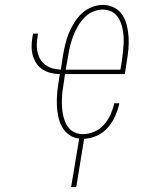

<svg xmlns="http://www.w3.org/2000/svg" viewBox="-20 -558 640 783"><path d="M270 205 303 7Q280 5 261.5 -8.5Q243 -22 232.5 -41.5Q222 -61 217.5 -83.5Q213 -106 212 -129Q211 -152 213 -176Q215 -200 219 -223L224 -256Q205 -256 187 -260.5Q169 -265 154 -274.5Q139 -284 129 -299Q119 -314 114 -331Q109 -348 109 -367.5Q109 -387 112 -406L115 -421H135L133 -406Q130 -389 130 -372.5Q130 -356 134 -341Q138 -326 146.5 -313Q155 -300 167.5 -291.5Q180 -283 195.5 -279Q211 -275 228 -274L237 -333Q241 -356 246.5 -378.5Q252 -401 261 -423Q270 -445 283 -466Q296 -487 314 -503.5Q332 -520 354.5 -529Q377 -538 400 -538Q424 -538 445.5 -527Q467 -516 479.5 -496.5Q492 -477 497.5 -453.5Q503 -430 504.5 -405.5Q506 -381 503.5 -356Q501 -331 497 -307L489 -256H245L240 -220Q237 -204 235 -187.5Q233 -171 232.5 -154.5Q232 -138 233 -121.5Q234 -105 237 -90Q240 -75 246 -60.5Q252 -46 262 -34.5Q272 -23 287 -17Q302 -11 319 -11Q342 -11 365 -21Q388 -31 404.5 -50Q421 -69 431 -91.5Q441 -114 446 -137H467Q461 -111 450 -85.5Q439 -60 420.5 -38.5Q402 -17 376 -5Q350 7 323 8L291 205ZM248 -274H471L477 -310Q479 -326 481 -342.5Q483 -359 484 -375.5Q485 -392 484 -408Q483 -424 480 -439.5Q477 -455 471 -469.5Q465 -484 455 -495.5Q445 -507 430.5 -513Q416 -519 399 -519Q378 -519 358 -510Q338 -501 323 -485Q308 -469 297 -450Q286 -431 278.5 -411Q271 -391 266 -371Q261 -351 258 -330Z"/></svg>

Font: Iosevka Curly Slab ThExObl
Style: Regular
Weight: 100
Width: 7
Italic angle: -9°
Monospace: yes
Designer: Belleve Invis
Foundry: Belleve Invis
Version: Version 11.1.0; ttfautohint (v1.8.3)